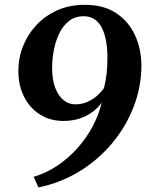

<svg xmlns="http://www.w3.org/2000/svg" viewBox="-20 -771 630 816"><path d="M143.5 25.5 123 -19.5Q178 -36 225.2 -68Q272.5 -100 310.5 -143Q348.5 -186 374.5 -235.2Q400.5 -284.5 412 -334.5Q396.5 -312.5 372.8 -295Q349 -277.5 318.2 -267.2Q287.5 -257 250 -257Q192.5 -257 149.2 -284.8Q106 -312.5 82 -360.5Q58 -408.5 58 -469Q58 -525 78.2 -575.5Q98.5 -626 135.8 -665.5Q173 -705 224.8 -727.8Q276.5 -750.5 339 -750.5Q420 -751 473.8 -715.2Q527.5 -679.5 554.2 -620.5Q581 -561.5 581 -491Q580.5 -401.5 548 -317.2Q515.5 -233 456.8 -162.5Q398 -92 318.2 -43Q238.5 6 143.5 25.5ZM299.5 -327.5Q327.5 -327.5 350.8 -337.8Q374 -348 392 -363.8Q410 -379.5 422 -397Q429.5 -427 433 -457Q436.5 -487 436.5 -519.5Q437 -557.5 431.8 -590.8Q426.5 -624 414.8 -649Q403 -674 383.5 -688Q364 -702 336 -702Q299 -702 273.2 -681.8Q247.5 -661.5 231.8 -628.8Q216 -596 208.8 -557.8Q201.5 -519.5 201.5 -483.5Q201.5 -432.5 214.8 -397.8Q228 -363 250.2 -345.2Q272.5 -327.5 299.5 -327.5Z"/></svg>

Font: Merriweather 60pt
Style: Bold Italic
Weight: 700
Italic angle: -7.8°
Version: Version 2.101